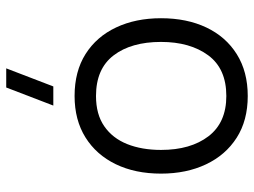

<svg xmlns="http://www.w3.org/2000/svg" viewBox="-122 -698 835 632"><g transform="rotate(-90 296.0 -382.5)"><path d="M327 -625H264L323.5 -780H386.5ZM295.5 15Q215 15 158 -21.5Q101 -58 70.5 -122.5Q40 -187 40 -270.5Q40 -355.5 71 -419.5Q102 -483.5 159.2 -519.2Q216.5 -555 295.5 -555Q376.5 -555 433.8 -518.8Q491 -482.5 521.2 -418.2Q551.5 -354 551.5 -270.5Q551.5 -185.5 521 -121.2Q490.5 -57 433 -21Q375.5 15 295.5 15ZM295.5 -55.5Q385.5 -55.5 429.5 -115.2Q473.5 -175 473.5 -270.5Q473.5 -368.5 429.2 -426.5Q385 -484.5 295.5 -484.5Q235 -484.5 195.8 -457.2Q156.5 -430 137.2 -381.8Q118 -333.5 118 -270.5Q118 -173 163 -114.2Q208 -55.5 295.5 -55.5Z"/></g></svg>

Font: Cns Manrope
Style: Regular
Weight: 400
Designer: Mikhail Sharanda
Foundry: Mikhail Sharanda
Version: Version 4.504